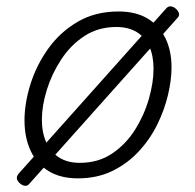

<svg xmlns="http://www.w3.org/2000/svg" viewBox="-20 -556 629 619"><path d="M231 19Q175 19 136.5 -4.5Q98 -28 78.5 -70.5Q59 -113 59 -168Q59 -223 78 -284Q97 -345 135 -398.5Q173 -452 230 -485.5Q287 -519 362 -519Q418 -519 455.5 -496.5Q493 -474 513 -433.5Q533 -393 533 -339Q533 -298 521.5 -249.5Q510 -201 486.5 -153.5Q463 -106 426.5 -67Q390 -28 341.5 -4.5Q293 19 231 19ZM237 -31Q297 -31 341.5 -61Q386 -91 415.5 -138Q445 -185 460 -237.5Q475 -290 475 -334Q475 -376 461.5 -406Q448 -436 421 -452.5Q394 -469 355 -469Q297 -469 252.5 -440Q208 -411 177.5 -364.5Q147 -318 131 -266.5Q115 -215 115 -170Q115 -128 129.5 -96.5Q144 -65 171 -48Q198 -31 237 -31ZM75 36Q69 44 60.5 43Q52 42 44 35Q36 28 34.5 20.5Q33 13 40 4L516 -529Q522 -536 530.5 -535.5Q539 -535 548 -527Q555 -520 557 -512.5Q559 -505 552 -498Z"/></svg>

Font: Playwrite CO ExtraLight
Style: Regular
Weight: 250
Version: Version 1.002